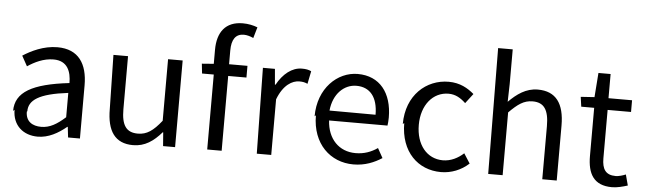

<svg xmlns="http://www.w3.org/2000/svg" viewBox="-51 -1018 4227 1258"><g transform="rotate(5 2062.0 -388.5)"><path d="M60 -123C60 -20 131 39 226 39C296 39 360 3 414 -42H417L425 27H503V-323C503 -463 444 -556 305 -556C213 -556 132 -515 79 -481L116 -414C161 -444 220 -474 286 -474C379 -474 403 -403 403 -329C160 -301 51 -239 51 -115ZM144 -121C144 -194 209 -241 401 -264V-104C345 -54 299 -27 243 -27C186 -27 141 -53 141 -118Z M681 -183C681 -38 734 40 853 40C931 40 987 0 1040 -61H1043L1050 29H1129V-541H1033V-136C978 -67 937 -38 878 -38C802 -38 770 -83 770 -189V-538H674Z M1263 -467H1340V26H1435V-466H1555V-543H1434V-633C1434 -706 1460 -744 1514 -744C1533 -744 1556 -738 1577 -728L1598 -800C1570 -811 1536 -818 1501 -818C1387 -818 1334 -745 1334 -629V-537L1256 -531Z M1666 25H1761V-341C1798 -438 1856 -471 1903 -471C1926 -471 1939 -468 1957 -460L1974 -544C1956 -553 1938 -556 1912 -556C1847 -556 1789 -509 1749 -436H1745L1736 -539H1657Z M2030 -259C2030 -71 2151 40 2302 40C2379 40 2439 14 2489 -18L2454 -81C2412 -52 2366 -35 2310 -35C2201 -35 2126 -112 2119 -233H2503C2505 -246 2507 -265 2507 -286C2507 -448 2425 -553 2280 -553C2147 -553 2022 -437 2022 -252ZM2116 -298C2127 -410 2198 -475 2278 -475C2367 -475 2419 -413 2419 -297Z M2611 -259C2611 -70 2727 40 2878 40C2946 40 3011 14 3061 -32L3020 -96C2984 -63 2937 -38 2884 -38C2779 -38 2707 -125 2707 -256C2707 -387 2782 -476 2884 -476C2930 -476 2964 -455 2997 -424L3046 -488C3005 -523 2953 -554 2878 -554C2732 -554 2602 -443 2602 -252Z M3188 25H3283V-388C3340 -445 3379 -474 3437 -474C3512 -474 3544 -428 3544 -320V29H3639V-332C3639 -477 3584 -554 3464 -554C3386 -554 3327 -510 3274 -457L3277 -574V-802H3181Z M3757 -467H3842V-150C3842 -35 3882 41 4003 41C4037 41 4074 31 4106 21L4087 -50C4068 -42 4041 -34 4021 -34C3954 -34 3931 -73 3931 -143V-461H4085V-538H3930V-697H3850L3838 -537L3748 -531Z"/></g></svg>

Font: GenEiGothic-pro-Regular
Style: Regular
Weight: 400
Designer: Ryoko NISHIZUKA (kana & ideographs); Paul D. Hunt (Latin, Greek & Cyrillic); Wenlong ZHANG (bopomofo); Sandoll Communica
Foundry: Adobe Systems Incorporated; o_tamon
Version: Version 1.000.140830